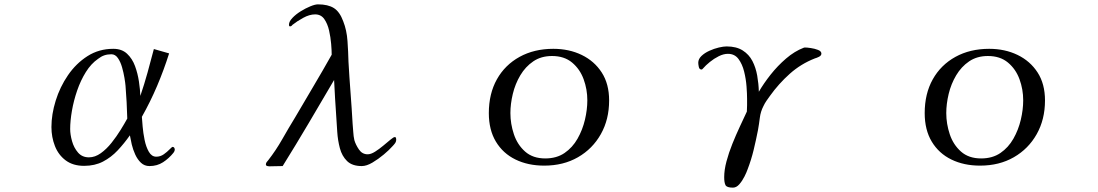

<svg xmlns="http://www.w3.org/2000/svg" viewBox="-20 -760 5040 881"><path d="M564 -216Q563 -254 561 -291.5Q559 -329 556 -366Q555 -379 551 -403Q547 -427 540 -451.5Q533 -476 521 -493.5Q509 -511 491 -511Q473 -511 458.5 -506Q444 -501 430 -490Q398 -468 374 -429.5Q350 -391 334 -344.5Q318 -298 310 -251.5Q302 -205 302 -168Q302 -143 310.5 -112.5Q319 -82 338 -60Q357 -38 388 -38Q416 -38 442.5 -57Q469 -76 492 -105Q515 -134 533.5 -164Q552 -194 564 -216ZM782 -73Q782 -67 776 -59Q755 -33 728 -15.5Q701 2 666 2Q643 2 627 -13Q611 -28 600.5 -51Q590 -74 584.5 -97.5Q579 -121 576 -139Q550 -102 520 -70Q490 -38 452.5 -18.5Q415 1 366 1Q315 1 281.5 -24Q248 -49 232 -90Q216 -131 216 -177Q216 -235 235.5 -298Q255 -361 292 -415Q329 -469 381.5 -502.5Q434 -536 500 -536Q539 -536 563 -513.5Q587 -491 599.5 -457Q612 -423 617.5 -386Q623 -349 624 -320Q642 -373 657 -427Q672 -481 686 -535L756 -515Q732 -439 701 -366Q670 -293 631 -224Q632 -209 634.5 -179.5Q637 -150 643.5 -118Q650 -86 663 -63.5Q676 -41 697 -41Q716 -41 731.5 -52Q747 -63 758 -74.5Q769 -86 772 -86Q777 -86 779.5 -82Q782 -78 782 -73Z M1798 -120Q1798 -110 1792.5 -102.5Q1787 -95 1780 -88Q1766 -72 1741 -51Q1716 -30 1689 -14Q1662 2 1640 2Q1596 2 1572.5 -21Q1549 -44 1539.5 -80Q1530 -116 1527.5 -154.5Q1525 -193 1523 -224Q1520 -266 1517.5 -308.5Q1515 -351 1513 -393Q1455 -294 1396.5 -195Q1338 -96 1277 2L1223 3Q1219 4 1209.5 2.5Q1200 1 1200 -5Q1200 -11 1203.5 -16Q1207 -21 1211 -25Q1246 -70 1275 -121Q1304 -172 1334 -221Q1376 -293 1418.5 -364.5Q1461 -436 1502 -509Q1502 -528 1499.5 -558.5Q1497 -589 1490 -620Q1483 -651 1468 -672.5Q1453 -694 1426 -694Q1400 -694 1371 -678Q1342 -662 1322 -646Q1317 -639 1311 -639Q1307 -639 1306.5 -642Q1306 -645 1306 -647Q1306 -661 1321.5 -677.5Q1337 -694 1359.5 -708Q1382 -722 1404 -731Q1426 -740 1439 -740Q1485 -740 1512 -723Q1539 -706 1555 -662Q1571 -622 1574.5 -571.5Q1578 -521 1579 -477Q1583 -406 1588.5 -334.5Q1594 -263 1598 -192Q1600 -173 1601 -154Q1602 -135 1606 -117Q1612 -96 1627 -74Q1642 -52 1667 -52Q1682 -52 1701 -64Q1720 -76 1738.5 -91.5Q1757 -107 1771.5 -119Q1786 -131 1791 -131Q1796 -131 1797 -127.5Q1798 -124 1798 -120Z M2675 -300Q2675 -350 2658 -396.5Q2641 -443 2605 -473Q2569 -503 2513 -503Q2463 -503 2427 -478.5Q2391 -454 2367.5 -414.5Q2344 -375 2333 -329Q2322 -283 2322 -241Q2322 -192 2338 -144Q2354 -96 2389.5 -64.5Q2425 -33 2482 -33Q2534 -33 2570.5 -58Q2607 -83 2630 -123.5Q2653 -164 2664 -210.5Q2675 -257 2675 -300ZM2775 -299Q2775 -212 2737 -144.5Q2699 -77 2632 -38.5Q2565 0 2477 0Q2403 0 2345.5 -28Q2288 -56 2255.5 -110Q2223 -164 2223 -241Q2223 -330 2260 -396Q2297 -462 2364 -499Q2431 -536 2519 -536Q2591 -536 2649 -508Q2707 -480 2741 -427.5Q2775 -375 2775 -299Z M3749 -514Q3749 -505 3738 -499.5Q3727 -494 3719 -492Q3655 -467 3604 -421.5Q3553 -376 3513 -320Q3505 -309 3497 -297.5Q3489 -286 3483 -273Q3470 -248 3466.5 -219.5Q3463 -191 3458 -163Q3449 -117 3438 -71.5Q3427 -26 3410 18Q3406 30 3396 50Q3386 70 3372.5 85.5Q3359 101 3343 101Q3315 101 3309 89.5Q3303 78 3303 53Q3303 20 3313.5 -19.5Q3324 -59 3340.5 -100Q3357 -141 3375 -179.5Q3393 -218 3407 -248Q3408 -263 3408 -277.5Q3408 -292 3408 -307Q3408 -329 3405.5 -363Q3403 -397 3394.5 -431.5Q3386 -466 3368.5 -489.5Q3351 -513 3320 -513Q3300 -513 3278 -502Q3256 -491 3237 -475.5Q3218 -460 3205 -445Q3202 -441 3199 -441Q3189 -441 3186.5 -453Q3184 -465 3184 -472Q3184 -489 3198.5 -503Q3213 -517 3235 -527Q3257 -537 3278.5 -542Q3300 -547 3314 -547Q3359 -547 3388 -528.5Q3417 -510 3432.5 -480Q3448 -450 3454.5 -413Q3461 -376 3462 -339Q3484 -377 3516 -417.5Q3548 -458 3587 -491.5Q3626 -525 3668 -541Q3670 -542 3675 -542Q3683 -542 3700.5 -539.5Q3718 -537 3733.5 -531Q3749 -525 3749 -514Z M4675 -300Q4675 -350 4658 -396.5Q4641 -443 4605 -473Q4569 -503 4513 -503Q4463 -503 4427 -478.5Q4391 -454 4367.5 -414.5Q4344 -375 4333 -329Q4322 -283 4322 -241Q4322 -192 4338 -144Q4354 -96 4389.5 -64.5Q4425 -33 4482 -33Q4534 -33 4570.5 -58Q4607 -83 4630 -123.5Q4653 -164 4664 -210.5Q4675 -257 4675 -300ZM4775 -299Q4775 -212 4737 -144.5Q4699 -77 4632 -38.5Q4565 0 4477 0Q4403 0 4345.5 -28Q4288 -56 4255.5 -110Q4223 -164 4223 -241Q4223 -330 4260 -396Q4297 -462 4364 -499Q4431 -536 4519 -536Q4591 -536 4649 -508Q4707 -480 4741 -427.5Q4775 -375 4775 -299Z"/></svg>

Font: Kaisei Decol
Style: Regular
Weight: 400
Designer: Font-Kai, 金井和夫
Foundry: KAZUO KANAI
Version: Version 5.003